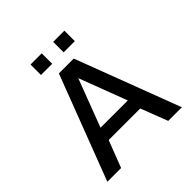

<svg xmlns="http://www.w3.org/2000/svg" viewBox="-208 -956 1115 1115"><g transform="rotate(-45 350.0 -398.5)"><path d="M210 -711V-797H302V-711ZM396 -711V-797H488V-711ZM44 0 290 -644H412L656 0H544L480 -166H221L157 0ZM238 -250H462L350 -545Z"/></g></svg>

Font: Kanit
Style: Regular
Weight: 400
Designer: Katatrad Team
Foundry: CadsonDemak
Version: Version 2.000; ttfautohint (v1.8.3)